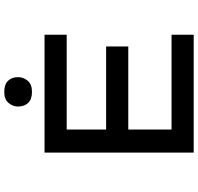

<svg xmlns="http://www.w3.org/2000/svg" viewBox="-34 -895 929 901"><g transform="rotate(-90 430.5 -444.5)"><path d="M165 0V-700H718V-596H273V-104H718V0ZM222 -307V-411H663V-307ZM450 -759Q415 -759 398 -777Q381 -795 381 -824Q381 -849 398 -869Q415 -889 450 -889Q485 -889 502 -871Q519 -853 519 -824Q519 -799 502 -779Q485 -759 450 -759Z"/></g></svg>

Font: Lexend Tera
Style: Regular
Weight: 400
Designer: Bonnie Shaver-Troup, Thomas Jockin
Foundry: Lexend
Version: Version 1.007